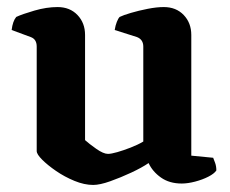

<svg xmlns="http://www.w3.org/2000/svg" viewBox="-20 -520 651 544"><path d="M244 4Q219 4 191 -7.5Q163 -19 139 -35.5Q115 -52 99.5 -67.5Q84 -83 84 -92V-388Q84 -409 67 -415L13 -435Q16 -460 26 -472Q43 -480 77.5 -490Q112 -500 143 -500Q178 -500 199.5 -477.5Q221 -455 221 -421V-123Q232 -113 252.5 -98.5Q273 -84 286 -84Q295 -84 312.5 -89Q330 -94 350.5 -102Q371 -110 386 -119V-388Q386 -408 368 -415L305 -435Q307 -448 311 -458Q315 -468 319 -472Q329 -477 351 -483.5Q373 -490 398.5 -495Q424 -500 444 -500Q479 -500 500.5 -477.5Q522 -455 522 -421V-79L584 -73Q586 -68 589.5 -58.5Q593 -49 593 -37Q587 -28 570.5 -19.5Q554 -11 533 -5.5Q512 0 495 0Q460 0 436 -17Q412 -34 401 -58Q382 -45 352 -31Q322 -17 292.5 -6.5Q263 4 244 4Z"/></svg>

Font: Texturina
Style: Bold
Weight: 700
Designer: Guillermo Torres Carreño
Foundry: Omnibus-Type
Version: Version 1.002; ttfautohint (v1.8.3)